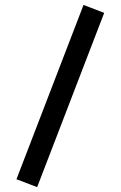

<svg xmlns="http://www.w3.org/2000/svg" viewBox="-20 -732 490 780"><path d="M319.3 -711.9 403.3 -679.7 130.9 28.3 46.9 -3.9Z"/></svg>

Font: Anka/Coder Narrow
Style: Bold
Weight: 700
Width: 3
Monospace: yes
Version: Version 001.100